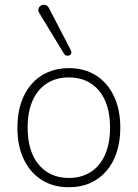

<svg xmlns="http://www.w3.org/2000/svg" viewBox="-20 -778 578 806"><path d="M269 8Q203 8 154.5 -23Q106 -54 79.5 -110Q53 -166 53 -242Q53 -299 68 -345Q83 -391 111.5 -424Q140 -457 180 -474.5Q220 -492 269 -492Q335 -492 383.5 -461Q432 -430 458.5 -374Q485 -318 485 -242Q485 -185 470 -139Q455 -93 426.5 -60Q398 -27 358.5 -9.5Q319 8 269 8ZM269 -31Q322 -31 361 -56Q400 -81 421 -128.5Q442 -176 442 -242Q442 -342 395.5 -397.5Q349 -453 269 -453Q216 -453 177 -428Q138 -403 117 -356Q96 -309 96 -242Q96 -142 143 -86.5Q190 -31 269 -31ZM249 -552 145 -723Q140 -731 141 -738.5Q142 -746 147 -751Q152 -756 159 -757.5Q166 -759 173.5 -756Q181 -753 186 -743L277 -568Q281 -560 279 -554Q277 -548 271 -545.5Q265 -543 259 -544.5Q253 -546 249 -552Z"/></svg>

Font: Nunito ExtraLight
Style: Regular
Weight: 200
Designer: Vernon Adams
Foundry: Vernon Adams
Version: Version 3.602